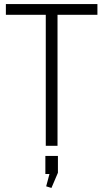

<svg xmlns="http://www.w3.org/2000/svg" viewBox="-20 -720 510 948"><path d="M461 -700V-647H235L264 -680V0H206V-680L233 -647H9V-700ZM266 50V133L234 208L208 200L236 95L262 139H204V50Z"/></svg>

Font: Pathway Extreme 8pt Thin 12pt
Style: Regular
Weight: 100
Version: Version 1.001;gftools[0.9.26]